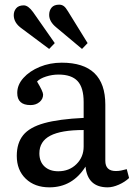

<svg xmlns="http://www.w3.org/2000/svg" viewBox="-20 -790 579 824"><path d="M192 14Q129 14 90.5 -23Q52 -60 52 -121Q52 -176 79.5 -210Q107 -244 170 -261.5Q233 -279 339 -284V-352Q339 -414 313 -442Q287 -470 231 -470Q204 -470 177.5 -461.5Q151 -453 139 -440Q165 -397 165 -384Q165 -365 149.5 -352Q134 -339 111 -339Q54 -339 54 -391Q54 -426 80.5 -455.5Q107 -485 150.5 -503Q194 -521 245 -521Q432 -521 432 -341V-100Q432 -56 477 -56Q488 -56 499 -58Q510 -60 524 -64L534 -26Q516 -9 490 2.5Q464 14 442 14Q356 14 347 -75Q291 14 192 14ZM230 -55Q277 -55 308 -85.5Q339 -116 339 -161V-232Q242 -232 195.5 -207.5Q149 -183 149 -132Q149 -96 171 -75.5Q193 -55 230 -55ZM332 -580 222 -672Q191 -697 191 -726Q191 -745 201.5 -757.5Q212 -770 234 -770Q245 -770 253.5 -764Q262 -758 272 -741L356 -605ZM191 -580 73 -668Q39 -692 39 -725Q39 -742 49.5 -754.5Q60 -767 82 -767Q101 -767 122 -738L215 -605Z"/></svg>

Font: Literata 12pt
Style: Regular
Weight: 400
Designer: Latin by Veronika Burian and Jose Scaglione. Greek by Irene Vlachou. Cyrillic by Vera Evstafieva.
Foundry: TypeTogether
Version: Version 3.002